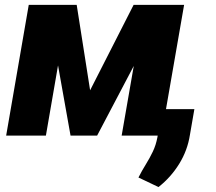

<svg xmlns="http://www.w3.org/2000/svg" viewBox="-20 -548 871 776"><path d="M344.2 -183.1 520 -528.3H650.4L372.6 0H265.1L170.9 -528.3H290ZM256.8 -528.3 165.5 0H4.9L96.2 -528.3ZM471.7 0 563.5 -528.3H724.1L632.3 0ZM765.6 -106.9 747.6 -2.9Q737.8 60.1 704.1 114.5Q670.4 168.9 620.6 208L539.6 169.4Q553.7 141.6 569.3 116.5Q585 91.3 597.7 64.7Q610.4 38.1 616.2 6.8L636.2 -106.9Z"/></svg>

Font: Roboto Black
Style: Italic
Weight: 900
Italic angle: -12°
Designer: Christian Robertson
Foundry: Google
Version: Version 3.0; 2020